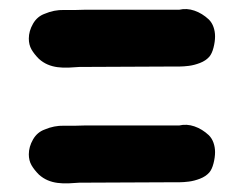

<svg xmlns="http://www.w3.org/2000/svg" viewBox="-20 -596 555 433"><path d="M384 -313Q401 -317 418.5 -311Q436 -305 451 -291Q458 -284 461.5 -274Q465 -264 465 -253Q465 -241 461.5 -227.5Q458 -214 452 -207Q444 -198 431 -193Q418 -188 406 -186.5Q394 -185 385.5 -185Q377 -185 376 -185L159 -184Q147 -183 134.5 -182.5Q122 -182 110 -183.5Q98 -185 87.5 -189.5Q77 -194 68 -202Q57 -213 51 -223.5Q45 -234 45 -248Q45 -265 54.5 -281.5Q64 -298 81 -304Q102 -313 124.5 -312.5Q147 -312 170 -313ZM384 -574Q401 -578 418.5 -572Q436 -566 451 -552Q458 -545 461.5 -535Q465 -525 465 -514Q465 -502 461.5 -488.5Q458 -475 452 -468Q444 -459 431 -454Q418 -449 406 -447.5Q394 -446 385.5 -446Q377 -446 376 -446L159 -445Q147 -444 134.5 -443.5Q122 -443 110 -444.5Q98 -446 87.5 -450.5Q77 -455 68 -463Q57 -474 51 -484.5Q45 -495 45 -509Q45 -526 54.5 -542.5Q64 -559 81 -565Q102 -574 124.5 -573.5Q147 -573 170 -574Z"/></svg>

Font: Jua
Style: Regular
Weight: 400
Version: Version 1.001